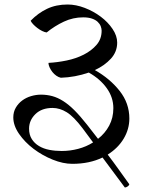

<svg xmlns="http://www.w3.org/2000/svg" viewBox="-20 -746 646 852"><path d="M250 -401Q240 -403 230 -410Q220 -417 212.5 -426.5Q205 -436 200 -447Q195 -458 195 -467Q234 -469 275.5 -477.5Q317 -486 351.5 -503.5Q386 -521 408.5 -547Q431 -573 431 -610Q431 -619 427 -629.5Q423 -640 413.5 -649Q404 -658 388 -663.5Q372 -669 349 -669Q304 -669 263.5 -650Q223 -631 187 -602Q178 -603 167 -608.5Q156 -614 145.5 -622Q135 -630 127 -638.5Q119 -647 116 -654Q149 -688 189 -707Q229 -726 280 -726Q317 -726 356 -711Q395 -696 427 -672Q459 -648 479.5 -617.5Q500 -587 500 -557Q500 -516 472 -485.5Q444 -455 401 -435Q468 -397 511 -342.5Q554 -288 554 -220Q554 -173 529 -131Q504 -89 458 -60Q481 -30 506 5Q531 40 554 72Q552 78 545.5 82Q539 86 534 86L435 -47Q377 -19 301 -19Q260 -19 214 -37.5Q168 -56 129 -85.5Q90 -115 64.5 -152Q39 -189 39 -225Q39 -249 50 -268Q61 -287 78.5 -300Q96 -313 118 -319.5Q140 -326 162 -326Q188 -326 212 -319.5Q236 -313 260.5 -297.5Q285 -282 310.5 -256.5Q336 -231 366 -193L415 -130Q446 -154 464.5 -188.5Q483 -223 483 -266Q483 -314 453.5 -355Q424 -396 374 -424Q313 -403 250 -401ZM254 -76Q291 -76 327 -85.5Q363 -95 393 -114L347 -176Q307 -229 276 -248Q245 -267 213 -267Q165 -267 137 -239.5Q109 -212 109 -175Q109 -148 121 -129Q133 -110 153 -98Q173 -86 199 -81Q225 -76 254 -76Z"/></svg>

Font: Gotu
Style: Regular
Weight: 400
Designer: Sarang Kulkarni & Kailash Malviya
Foundry: Ek Type
Version: Version 2.320;hotconv 1.0.109;makeotfexe 2.5.65596; ttfautoh